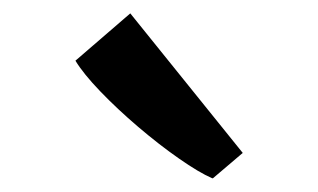

<svg xmlns="http://www.w3.org/2000/svg" viewBox="-20 -902 464 280"><path d="M289.5 -642Q270 -650.5 241 -670.8Q212 -691 181.5 -717Q151 -743 126.2 -768.8Q101.5 -794.5 90 -813.5L170 -882.5L334 -679L290.5 -642Z"/></svg>

Font: Merriweather Light 18pt SemiBold
Style: Regular
Weight: 600
Version: Version 2.100